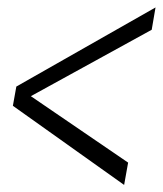

<svg xmlns="http://www.w3.org/2000/svg" viewBox="-20 -508 448 529"><path d="M322 1.5 333 -60 65 -243 398 -426 408.5 -487.5 25 -269.5 15.5 -216.5Z"/></svg>

Font: Anybody SemiExpanded Light
Style: Italic
Weight: 300
Width: 6
Italic angle: -10°
Version: Version 1.113;gftools[0.9.25]